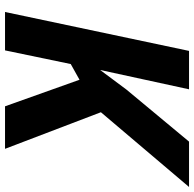

<svg xmlns="http://www.w3.org/2000/svg" viewBox="-24 -730 754 745"><g transform="rotate(90 352.5 -357.0)"><path d="M26 0H175L228 -255L289 -289L392 0H557L415 -372L705 -714H529L327 -471L251 -369L326 -714H177Z"/></g></svg>

Font: Noto Sans
Style: Bold Italic
Weight: 700
Italic angle: -12°
Designer: Monotype Design Team
Foundry: Monotype Imaging Inc.
Version: Version 2.013